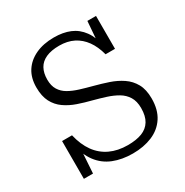

<svg xmlns="http://www.w3.org/2000/svg" viewBox="-171 -866 983 1021"><g transform="rotate(-30 321.0 -355.5)"><path d="M354 -35Q406 -35 441 -48.5Q476 -62 494.5 -92Q513 -122 513 -171Q513 -213 496 -240.5Q479 -268 450 -285Q421 -302 385 -313.5Q349 -325 311 -335Q267 -346 226.5 -360Q186 -374 154 -396.5Q122 -419 103.5 -454.5Q85 -490 85 -544Q85 -602 111 -642.5Q137 -683 185 -705.5Q233 -728 298 -728Q354 -728 396 -710.5Q438 -693 466.5 -654Q495 -615 507 -552L486 -575L497 -715H550V-513H492Q478 -566 452 -602Q426 -638 388.5 -657Q351 -676 301 -676Q252 -676 219.5 -661.5Q187 -647 171.5 -619Q156 -591 156 -551Q156 -513 171.5 -488Q187 -463 214 -447.5Q241 -432 276.5 -421Q312 -410 354 -399Q396 -388 437.5 -374Q479 -360 513 -337Q547 -314 567 -278Q587 -242 587 -187Q587 -118 557 -72.5Q527 -27 474.5 -5Q422 17 355 17Q289 17 236.5 -4Q184 -25 150 -70.5Q116 -116 102 -190L128 -164L117 3H61V-229H122Q137 -165 168 -122Q199 -79 246 -57Q293 -35 354 -35Z"/></g></svg>

Font: Roboto Serif Light
Style: Regular
Weight: 300
Designer: Greg Gazdowicz
Foundry: Commercial Type
Version: Version 1.008